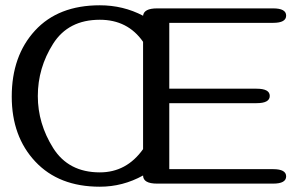

<svg xmlns="http://www.w3.org/2000/svg" viewBox="-20 -706 1139 726"><path d="M521 -42.5Q444.3 0 357.4 0Q202.6 0 113.5 -95Q24.4 -189.9 24.4 -340.8Q24.4 -494.6 112.3 -590.3Q200.2 -686 357.4 -686Q445.8 -686 521 -646.5Q523.9 -674.3 574.2 -674.3H1012.7Q1062 -674.3 1062 -647Q1062 -619.6 1012.7 -619.6H620.1V-370.6H950.2Q1000 -370.6 1000 -343.3Q1000 -315.9 950.2 -315.9H620.1V-66.4H1012.7Q1062 -66.4 1062 -39.1Q1062 -11.7 1012.7 -11.7H574.2Q521 -11.7 521 -42.5ZM357.4 -54.2Q458.5 -54.2 521 -142.1V-547.9Q462.9 -631.3 357.4 -631.3Q238.3 -631.3 180.7 -540.3Q123 -449.2 123 -342.8Q123 -238.8 180.9 -146.5Q238.8 -54.2 357.4 -54.2Z"/></svg>

Font: Gayathri
Style: Bold
Weight: 700
Designer: Binoy Dominic <binoy.domenic@gmail.com>
Foundry: SMC
Version: Version 1.000